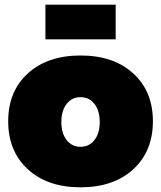

<svg xmlns="http://www.w3.org/2000/svg" viewBox="-20 -792 688 820"><path d="M174 -772H474V-624H174ZM99 -478.5Q183 -555 324 -555Q465 -555 549 -478.5Q633 -402 633 -274Q633 -146 549 -69Q465 8 324 8Q183 8 99 -69Q15 -146 15 -274Q15 -402 99 -478.5ZM383.5 -348Q361 -377 324 -377Q287 -377 264.5 -348Q242 -319 242 -271Q242 -223 264.5 -194Q287 -165 324 -165Q361 -165 383.5 -194Q406 -223 406 -271Q406 -319 383.5 -348Z"/></svg>

Font: MontserratBlack
Style: Regular
Weight: 900
Designer: Julieta Ulanovsky
Foundry: Julieta Ulanovsky
Version: Version 4.000